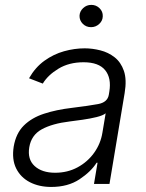

<svg xmlns="http://www.w3.org/2000/svg" viewBox="-20 -750 596 783"><path d="M188.9 12.4Q139.6 12.4 101.9 -6.9Q64.3 -26.3 46 -63Q27.7 -99.8 35.9 -152.3Q45.1 -206.3 77.2 -238.1Q109.4 -269.9 159.4 -286.2Q209.5 -302.6 272.4 -310Q342 -318.5 380.1 -325.6Q418.3 -332.7 423.7 -363.3L425.8 -376.1Q435 -431.8 408.7 -464Q382.5 -496.1 320.7 -496.1Q261.7 -496.1 218.6 -470Q175.4 -443.9 154.5 -409.1L98.4 -430.8Q123.9 -475.5 161.2 -502.3Q198.5 -529.1 241.1 -541Q283.7 -552.9 325.3 -552.9Q356.5 -552.9 389 -544.7Q421.5 -536.6 447.3 -516.5Q473 -496.4 485.3 -460.9Q497.5 -425.4 488.3 -370.4L426.5 0H363.3L377.8 -86.3H373.9Q351.2 -50.1 304.2 -18.8Q257.1 12.4 188.9 12.4ZM204.9 -45.5Q255.3 -45.5 296.3 -67.6Q337.4 -89.8 364 -127.1Q390.6 -164.4 397.7 -209.2L410.9 -288Q400.2 -279.1 373.6 -272.5Q346.9 -266 316.6 -261.7Q286.2 -257.5 263.8 -254.6Q193.2 -246.1 150.4 -222.7Q107.6 -199.2 99.4 -149.5Q91.3 -100.1 121.3 -72.8Q151.3 -45.5 204.9 -45.5ZM351.2 -639.2Q331.3 -639.2 317.6 -652.9Q304 -666.5 304.3 -685.7Q305 -703.8 319.1 -717Q333.1 -730.1 352.3 -730.1Q372.2 -730.1 386 -716.4Q399.9 -702.8 399.1 -683.6Q398.8 -665.5 384.6 -652.3Q370.4 -639.2 351.2 -639.2Z"/></svg>

Font: Inter Light  BETA
Style: Italic
Weight: 300
Italic angle: 9.39999°
Designer: Rasmus Andersson
Foundry: rsms
Version: Version 3.011;git-f93a4a705